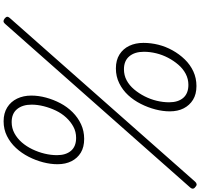

<svg xmlns="http://www.w3.org/2000/svg" viewBox="-44 -1128 1191 1144"><g transform="rotate(90 552.0 -555.5)"><path d="M387 -650Q338 -650 304 -671.5Q270 -693 252.5 -730Q235 -767 235 -814Q235 -859 246 -903Q257 -947 279.5 -987.5Q302 -1028 333.5 -1060.5Q365 -1093 405 -1111.5Q445 -1130 492 -1130Q541 -1130 574 -1109.5Q607 -1089 625 -1054Q643 -1019 643 -971Q643 -930 631.5 -885.5Q620 -841 598.5 -798.5Q577 -756 546.5 -723Q516 -690 475.5 -670Q435 -650 387 -650ZM392 -698Q428 -698 458 -714Q488 -730 512 -758.5Q536 -787 553.5 -821.5Q571 -856 580 -893.5Q589 -931 589 -967Q589 -1021 562.5 -1051.5Q536 -1082 485 -1082Q450 -1082 419.5 -1066Q389 -1050 365 -1022Q341 -994 323.5 -960.5Q306 -927 297 -890Q288 -853 288 -817Q288 -762 315 -730Q342 -698 392 -698ZM121 11Q114 19 106.5 19.5Q99 20 90 13Q80 5 79.5 -2Q79 -9 86 -17L1062 -1122Q1069 -1130 1077 -1131Q1085 -1132 1094 -1123Q1103 -1117 1103.5 -1109Q1104 -1101 1097 -1093ZM702 19Q654 19 619.5 -2.5Q585 -24 567 -61.5Q549 -99 549 -146Q549 -189 561 -233.5Q573 -278 594.5 -319Q616 -360 648 -392Q680 -424 720 -442.5Q760 -461 807 -461Q856 -461 889 -441Q922 -421 940 -385.5Q958 -350 958 -302Q958 -261 946.5 -216.5Q935 -172 913.5 -130Q892 -88 861 -54.5Q830 -21 790 -1Q750 19 702 19ZM707 -29Q743 -29 773.5 -45.5Q804 -62 828 -89.5Q852 -117 869 -152.5Q886 -188 895 -225.5Q904 -263 904 -299Q904 -352 878 -382.5Q852 -413 801 -413Q765 -413 735 -397Q705 -381 680 -354Q655 -327 638.5 -292.5Q622 -258 612.5 -220.5Q603 -183 603 -148Q603 -94 629.5 -61.5Q656 -29 707 -29Z"/></g></svg>

Font: Playwrite CU ExtraLight
Style: Regular
Weight: 250
Designer: Veronika Burian, José Scaglione
Foundry: TypeTogether
Version: Version 1.002